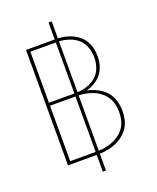

<svg xmlns="http://www.w3.org/2000/svg" viewBox="-170 -943 940 1149"><g transform="rotate(-20 300.0 -368.0)"><path d="M282 107V0H99V-735H282V-843H302V-735Q327 -734 350.5 -728.5Q374 -723 396 -712.5Q418 -702 436.5 -685.5Q455 -669 467 -647.5Q479 -626 484 -602Q489 -578 489 -554Q489 -524 481 -495.5Q473 -467 455 -444Q437 -421 411.5 -405.5Q386 -390 357 -383Q390 -376 421 -360.5Q452 -345 474.5 -320Q497 -295 507 -262Q517 -229 517 -196Q517 -168 511 -141Q505 -114 490.5 -91.5Q476 -69 454.5 -51.5Q433 -34 408 -23Q383 -12 356 -6.5Q329 -1 302 0V107ZM120 -391H282V-716H120ZM302 -392Q335 -393 366.5 -404Q398 -415 422 -436.5Q446 -458 457 -489.5Q468 -521 468 -554Q468 -586 457 -617.5Q446 -649 422 -671Q398 -693 366.5 -703.5Q335 -714 302 -716ZM120 -19H282V-372H120ZM302 -19Q327 -20 351 -25Q375 -30 397.5 -40Q420 -50 439.5 -65.5Q459 -81 472 -101.5Q485 -122 490.5 -146.5Q496 -171 496 -196Q496 -220 490.5 -244.5Q485 -269 472 -289.5Q459 -310 439.5 -326Q420 -342 397.5 -351.5Q375 -361 351 -366Q327 -371 302 -372Z"/></g></svg>

Font: Iosevka Thin Extended
Style: Regular
Weight: 100
Width: 7
Monospace: yes
Designer: Belleve Invis
Foundry: Belleve Invis
Version: Version 32.5.0; ttfautohint (v1.8.4)